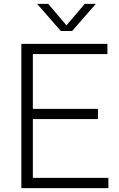

<svg xmlns="http://www.w3.org/2000/svg" viewBox="-20 -965 612 985"><path d="M89.5 0V-740H531V-687.5H148.5V-52.5H536V0ZM128.5 -354V-406.5H482.5V-354ZM292 -806 170.5 -945H227.5L328.5 -826H313.5L414.5 -945H471.5L350 -806Z"/></svg>

Font: Encode Sans SC Light
Style: Regular
Weight: 300
Version: Version 3.002